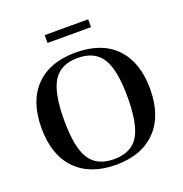

<svg xmlns="http://www.w3.org/2000/svg" viewBox="-135 -864 943 992"><g transform="rotate(-20 337.0 -368.0)"><path d="M337 10Q195 10 116.5 -71Q38 -152 38 -299Q38 -447 116 -527Q194 -607 337 -607Q480 -607 557.5 -526.5Q635 -446 635 -299Q635 -152 556.5 -71Q478 10 337 10ZM511 -299Q511 -449 470.5 -513Q430 -577 337 -577Q244 -577 203 -513Q162 -449 162 -299Q162 -148 203 -84.5Q244 -21 337 -21Q430 -21 470.5 -84.5Q511 -148 511 -299ZM218 -703V-746H457V-703Z"/></g></svg>

Font: UnnaMedium
Style: Regular
Weight: 500
Designer: Jorge de Buen Unna
Foundry: Omnibus-Type
Version: Version 2.008;hotconv 1.0.109;makeotfexe 2.5.65596